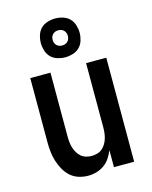

<svg xmlns="http://www.w3.org/2000/svg" viewBox="-116 -843 733 927"><g transform="rotate(-15 250.0 -379.5)"><path d="M209 8Q185 8 161.5 0.5Q138 -7 120.5 -23Q103 -39 91 -60.5Q79 -82 72 -105Q65 -128 62.5 -152Q60 -176 60 -200V-520H161V-200Q161 -186 162.5 -172Q164 -158 168 -144.5Q172 -131 179.5 -118.5Q187 -106 197.5 -97Q208 -88 222 -84Q236 -80 250 -80Q264 -80 278 -84Q292 -88 302.5 -97Q313 -106 320.5 -118.5Q328 -131 332 -144.5Q336 -158 337.5 -172Q339 -186 339 -200V-520H440V0H339V-85Q331 -65 319 -47Q307 -29 289.5 -16.5Q272 -4 251 2Q230 8 209 8ZM250 -573Q231 -573 211.5 -579Q192 -585 178.5 -598.5Q165 -612 159 -631.5Q153 -651 153 -670Q153 -689 159 -708.5Q165 -728 178.5 -741.5Q192 -755 211.5 -761Q231 -767 250 -767Q269 -767 288.5 -761Q308 -755 321.5 -741.5Q335 -728 341 -708.5Q347 -689 347 -670Q347 -651 341 -631.5Q335 -612 321.5 -598.5Q308 -585 288.5 -579Q269 -573 250 -573ZM250 -632Q258 -632 265 -634.5Q272 -637 277.5 -642.5Q283 -648 285.5 -655Q288 -662 288 -670Q288 -678 285.5 -685Q283 -692 277.5 -697.5Q272 -703 265 -705.5Q258 -708 250 -708Q242 -708 235 -705.5Q228 -703 222.5 -697.5Q217 -692 214.5 -685Q212 -678 212 -670Q212 -662 214.5 -655Q217 -648 222.5 -642.5Q228 -637 235 -634.5Q242 -632 250 -632Z"/></g></svg>

Font: Iosevka SS18 Semibold
Style: Regular
Weight: 600
Monospace: yes
Designer: Belleve Invis
Foundry: Belleve Invis
Version: Version 25.1.1; ttfautohint (v1.8.4)